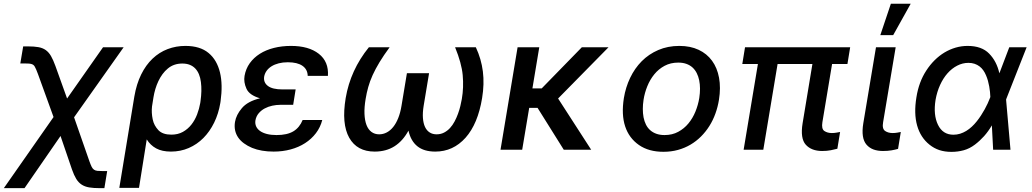

<svg xmlns="http://www.w3.org/2000/svg" viewBox="-41 -797 5491 1022"><path d="M-20.6 204.5 244 -174 160.9 -403.4Q150.9 -430.4 144.2 -442.1Q141 -447.8 136.7 -451.2Q132.5 -454.5 126.2 -456.3Q120 -458.1 111.7 -458.6Q103.3 -459.2 91.6 -459.2H67.1L82.4 -550.1H107.2Q141 -550.1 163.7 -546Q186.4 -541.9 202.6 -530.4Q218.8 -518.8 230.5 -498.6Q242.2 -478.3 253.9 -446L316.1 -272.7L507.5 -545.5H617.2L353.3 -172.6L435.4 62.9Q441.8 80.6 446.9 90.9Q452.1 101.2 459.3 106.2Q466.6 111.2 477.3 112.4Q487.9 113.6 505 113.6H529.5L514.6 204.5H490.1Q457 204.5 433.8 200.6Q410.5 196.7 393.6 185.7Q376.8 174.7 364.9 155.4Q353 136 342.3 105.5L281.2 -73.2L89.5 204.5Z M594.1 203.1 674 -282.7Q685.4 -349.8 710.4 -400.4Q735.4 -451 771.1 -484.9Q806.8 -518.8 851.4 -535.7Q896 -552.6 946 -552.6Q1024.1 -552.6 1069.2 -514.9Q1092 -496.1 1107.1 -469.8Q1122.2 -443.5 1130 -411Q1137.8 -378.6 1138.5 -340.2Q1139.2 -301.8 1133.2 -258.5L1131.7 -248.6Q1122.2 -191.8 1098.9 -144.2Q1075.6 -96.6 1041.5 -62.3Q1007.5 -28.1 963.6 -9.1Q919.7 9.9 869 9.9Q821.4 9.9 790.3 -7.1Q759.2 -24.1 740.1 -55L698.9 203.1ZM771.7 -162.3Q775.2 -144.9 783 -130.5Q790.8 -116.1 802.2 -104Q824.9 -80.3 871.1 -80.3Q906.2 -80.3 932.5 -95Q958.8 -109.7 977.6 -133.5Q996.4 -157.3 1008 -187.5Q1019.5 -217.7 1024.9 -248.6L1026.3 -258.5Q1034.4 -315 1028.4 -360.4Q1025.6 -383.2 1018.1 -401.3Q1010.7 -419.4 998.6 -432.2Q986.5 -445 969.3 -451.9Q952.1 -458.8 929.3 -458.8Q884.2 -458.8 852.6 -432.5Q836.6 -419.4 824 -402.2Q811.4 -384.9 802 -365.1Q792.6 -345.2 786 -323.3Q779.5 -301.5 775.9 -279.1L768.1 -230.1Q766.3 -213.1 767.2 -196.4Q768.1 -179.7 771.7 -162.3Z M1209.9 -148.1Q1216.3 -185.7 1246.4 -221.2Q1276.6 -257.5 1343 -273.8Q1286.2 -290.5 1271 -324.6Q1255 -360.1 1260.7 -393.1Q1267.4 -431.1 1288.5 -460.6Q1309.7 -490.1 1342.2 -510.7Q1374.6 -531.2 1416.9 -541.9Q1459.2 -552.6 1508.2 -552.6Q1602.3 -552.6 1655.9 -510.7Q1709.5 -468.8 1704.5 -393.1H1596.9Q1596.2 -427.6 1569.1 -446.6Q1541.9 -465.6 1490.8 -465.6Q1464.5 -465.6 1442.8 -460Q1421.2 -454.5 1404.8 -444.4Q1388.5 -434.3 1378.4 -420.3Q1368.3 -406.2 1365.1 -389.2Q1360.4 -358.3 1384.8 -339.7Q1409.1 -321 1463.4 -321H1532.7L1519.5 -239H1450.3Q1430 -239 1408.4 -234.4Q1386.7 -229.8 1368.1 -219.8Q1349.4 -209.9 1335.9 -193.9Q1322.4 -177.9 1318.5 -155.5Q1316.1 -138.5 1322.4 -124.3Q1328.8 -110.1 1343.2 -99.8Q1357.6 -89.5 1379.8 -83.8Q1402 -78.1 1430.8 -78.1Q1487.6 -78.1 1520.6 -98Q1553.6 -117.9 1570 -158.4H1674.4Q1664.4 -119.3 1640.6 -88.1Q1616.8 -56.8 1582.7 -35Q1548.7 -13.1 1506 -1.6Q1463.4 9.9 1415.5 9.9Q1349.4 9.9 1300.8 -9.9Q1276.3 -20.2 1257.5 -34.1Q1238.6 -47.9 1226.7 -65.3Q1214.8 -82.7 1210.4 -103.5Q1206 -124.3 1209.9 -148.1Z M1799 -274.9Q1824.2 -424 1922.6 -545.5H2033Q2001.4 -502.5 1979.4 -466.3Q1957.4 -430 1942.6 -397.4Q1927.9 -364.7 1919.2 -333.8Q1910.5 -302.9 1905.2 -270.2Q1897.7 -225.9 1899.1 -190.9Q1900.6 -155.9 1909.8 -131.7Q1919 -107.6 1936.3 -94.8Q1953.5 -82 1977.3 -82Q1998.6 -82 2017.6 -92Q2036.6 -101.9 2052 -121.1Q2067.5 -140.3 2078.8 -168.7Q2090.2 -197.1 2096.2 -234L2125 -407.3H2242.9L2214.1 -234Q2208.1 -197.1 2210.2 -168.7Q2212.4 -140.3 2221.4 -121.1Q2230.5 -101.9 2246.1 -92Q2261.7 -82 2283 -82Q2305 -82 2322.8 -91.3Q2340.6 -100.5 2354.4 -115.6Q2368.3 -130.7 2378.7 -150.4Q2389.2 -170.1 2396.8 -191.1Q2404.5 -212 2409.4 -232.6Q2414.4 -253.2 2417.3 -270.2Q2427.9 -331.7 2421.9 -397.4Q2416.2 -459.9 2381.4 -545.5H2491.8Q2521 -483 2529.3 -416.5Q2537.6 -350.1 2525.2 -274.9Q2502.8 -137.8 2437.1 -63.9Q2371.1 9.9 2275.9 9.9Q2215.9 9.9 2180.8 -18.3Q2145.6 -46.5 2133.2 -101.6Q2103 -46.2 2058.4 -18.1Q2013.8 9.9 1953.5 9.9Q1859.4 9.9 1817.8 -63.9Q1776.3 -138.1 1799 -274.9Z M2714.1 -545.5H2829.5L2793 -326.3H2842.3L3056.1 -545.5H3198.2L2929.7 -272.7L3105.8 0H2959.9L2820.3 -223H2775.9L2738.6 0H2623.2Z M3279.8 -274.9Q3289.1 -332 3313.2 -382.6Q3337.4 -433.2 3374.8 -471.1Q3412.3 -508.9 3462.9 -530.7Q3513.5 -552.6 3575.3 -552.6Q3633.5 -552.6 3677.6 -532Q3721.6 -511.4 3749.1 -473.7Q3776.6 -436.1 3786.4 -383.2Q3796.2 -330.3 3785.9 -265.6Q3779.8 -227.6 3767 -192.3Q3754.3 -157 3734.9 -126.2Q3715.6 -95.5 3690.3 -70.3Q3665.1 -45.1 3634.4 -27Q3603.7 -8.9 3567.5 1.1Q3531.2 11 3490.4 11Q3412.3 11 3360.4 -24.9Q3307.2 -61.8 3286.6 -124.5Q3266 -187.1 3279.8 -274.9ZM3384.6 -172.2Q3388.8 -150.9 3397.5 -133.5Q3406.2 -116.1 3420.1 -103.9Q3433.9 -91.6 3452.9 -84.9Q3471.9 -78.1 3496.4 -78.1Q3537.3 -78.1 3568.9 -95.2Q3600.5 -112.2 3623.4 -139.9Q3646.3 -167.6 3660.7 -202.9Q3675.1 -238.3 3681.1 -274.9Q3689.3 -328.1 3680.8 -369.3Q3676.5 -390.6 3667.6 -408Q3658.7 -425.4 3645.1 -437.9Q3631.4 -450.3 3612.6 -457Q3593.8 -463.8 3569.2 -463.8Q3528.4 -463.8 3496.6 -446.7Q3464.8 -429.7 3441.9 -401.6Q3419 -373.6 3404.7 -338.2Q3390.3 -302.9 3384.6 -266Q3376.8 -214.8 3384.6 -172.2Z M3910.2 -456.3 3924.7 -545.5H4484.4L4469.8 -456.3H4388.1L4336.6 -147Q4330.6 -110.8 4346.9 -99.8Q4363.3 -88.8 4387.1 -88.8Q4399.1 -88.8 4411 -90.9Q4422.9 -93 4430.8 -94.5L4416.2 -5.3Q4401.3 -1.4 4381.2 2.7Q4361.2 6.7 4335.2 6.7Q4278.4 6.7 4248.2 -26.6Q4218 -60 4231.2 -141L4283.4 -456.3H4098L4022 0H3917.3L3993.3 -456.3Z M4554.3 -141 4621.8 -545.5H4726.6L4659.8 -147Q4653.4 -111.2 4670.5 -99.8Q4686.8 -88.8 4710.9 -88.8Q4722.7 -88.8 4734.7 -90.9Q4746.8 -93 4753.9 -94.5L4739.3 -4.6Q4725.1 -0.4 4704.9 3.2Q4684.7 6.7 4659.1 6.7Q4630.3 6.7 4608.5 -1.4Q4586.6 -9.6 4571.7 -26.6Q4541.2 -61.4 4554.3 -141ZM4644.9 -610.1 4701 -777H4806.5L4713.4 -610.1Z M4837 -279.1Q4849.8 -360.8 4889.6 -421.5Q4909.4 -452.1 4933.9 -476.4Q4958.5 -500.7 4986.5 -517.6Q5014.6 -534.4 5045.6 -543.5Q5076.7 -552.6 5109.7 -552.6Q5184.3 -552.6 5224.1 -511.7Q5264.2 -470.9 5278.4 -407.3H5278.8L5331.3 -545.5H5423.7L5315.7 -271.3L5314.3 -266.7L5337.7 0H5245.4L5238.6 -129.6Q5219.5 -97.3 5197.3 -72.4Q5175.1 -47.6 5148.4 -27.3Q5120.4 -6 5089.1 2.7Q5057.9 11.4 5023.4 11.4Q4987.9 11.4 4959.3 2Q4930.8 -7.5 4907 -26.6Q4858.7 -65 4840.7 -129.1Q4822.8 -193.2 4837 -279.1ZM4951.7 -132.8Q4977.3 -79.9 5034.1 -79.9Q5052.6 -79.9 5069.6 -85.2Q5086.6 -90.6 5102.3 -100.1Q5117.9 -109.7 5131.9 -122.7Q5146 -135.7 5158 -150.9Q5170.5 -166.5 5181.1 -182.9Q5191.8 -199.2 5200.5 -215.2Q5209.2 -231.2 5216.3 -246.4Q5223.4 -261.7 5228.3 -274.9L5230.5 -280.5V-280.9Q5230.1 -293 5228.7 -307.4Q5227.3 -321.7 5224.6 -336.8Q5221.9 -351.9 5217.7 -367.2Q5213.4 -382.5 5207.4 -396.3Q5201.3 -410.9 5192.8 -422.9Q5184.3 -435 5172.8 -443.7Q5161.2 -452.4 5146.7 -457.4Q5132.1 -462.4 5114 -462.4Q5082.7 -462.4 5054.2 -447.6Q5025.6 -432.9 5002.5 -406.8Q4979.4 -380.7 4962.9 -344.5Q4946.4 -308.2 4938.9 -265.6Q4926.1 -185.7 4951.7 -132.8Z"/></svg>

Font: Inter P Medium
Style: Italic
Weight: 500
Italic angle: 9.39999°
Designer: Rasmus Andersson
Foundry: rsms
Version: Version 3.018;git-588b23468